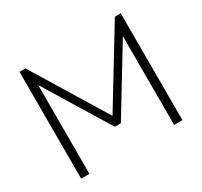

<svg xmlns="http://www.w3.org/2000/svg" viewBox="-142 -872 1117 1062"><g transform="rotate(-30 416.5 -341.0)"><path d="M93 0V-682H131L417 -214L702 -682H740V0H687V-567L436 -155H398L146 -567V0Z"/></g></svg>

Font: Outfit ExtraLight
Style: Regular
Weight: 200
Designer: Rodrigo Fuenzalida
Foundry: fragTYPE
Version: Version 1.100; ttfautohint (v1.8.4.7-5d5b);gftools[0.9.27]